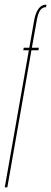

<svg xmlns="http://www.w3.org/2000/svg" viewBox="-42 -805 219 825"><path d="M-21.5 0 82 -589H58L60 -600H84L105 -718.5Q110.5 -749.5 123.5 -767.2Q136.5 -785 155.5 -785H157.5L156 -774H154Q141 -774 131.2 -761.5Q121.5 -749 116 -717.5L95 -600H125L123 -589H93L-10.5 0Z"/></svg>

Font: Anybody UltraCondensed Thin
Style: Italic
Weight: 100
Width: 1
Italic angle: -10°
Designer: Tyler Finck
Foundry: Etcetera Type Company
Version: Version 1.010; ttfautohint (v1.8.3) -l 8 -r 50 -G 200 -x 14 